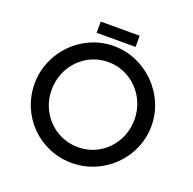

<svg xmlns="http://www.w3.org/2000/svg" viewBox="-145 -989 1147 1144"><g transform="rotate(20 428.0 -417.5)"><path d="M302 -843V-772H549V-843ZM58 -362C58 -154 223 8 427 8C630 8 799 -157 799 -362C799 -563 630 -733 427 -733C223 -733 58 -563 58 -362ZM166 -361C166 -510 279 -632 428 -632C574 -632 691 -512 691 -362C691 -212 576 -93 430 -93C282 -93 166 -213 166 -361Z"/></g></svg>

Font: Reem Kufi
Style: Regular
Weight: 400
Designer: Khaled Hosny
Version: Version 0.007